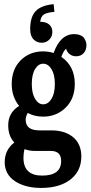

<svg xmlns="http://www.w3.org/2000/svg" viewBox="-20 -757 441 935"><path d="M183.1 -548.8Q159.2 -548.8 143.1 -565.4Q127 -582 127 -615.2Q127 -674.8 153.8 -702.9Q180.7 -731 241.2 -736.8L245.1 -699.2Q208 -696.3 193.4 -686.3Q178.7 -676.3 175.8 -650.9Q204.6 -650.9 219.7 -637.5Q234.9 -624 234.9 -601.1Q234.9 -579.1 220 -564Q205.1 -548.8 183.1 -548.8ZM351.1 -482.9Q332.5 -482.9 319.3 -493.2Q306.2 -503.4 301.8 -520Q287.1 -505.4 278.8 -480Q344.2 -435.1 344.2 -348.1Q344.2 -276.4 299.6 -232.7Q254.9 -189 189.9 -189Q147.9 -189 115.2 -207Q105 -189.9 105 -173.8Q105 -122.1 171.9 -122.1H230Q296.4 -122.1 336.2 -88.9Q376 -55.7 376 4.9Q376 76.2 323 117.2Q270 158.2 181.2 158.2Q102.1 158.2 52.5 125Q2.9 91.8 2.9 32.2Q2.9 -26.9 49.8 -63Q20 -94.2 20 -147Q20 -208.5 73.2 -241.2Q37.1 -285.2 37.1 -348.1Q37.1 -419.9 80.8 -463.4Q124.5 -506.8 189.9 -506.8Q215.3 -506.8 241.2 -499Q273.9 -590.8 340.8 -590.8Q358.9 -590.8 371.6 -585.2Q384.3 -579.6 390.1 -570.6Q396 -561.5 398.4 -553.5Q400.9 -545.4 400.9 -537.1Q400.9 -512.7 387 -497.8Q373 -482.9 351.1 -482.9ZM189.9 -249Q214.4 -249 230.7 -275.4Q247.1 -301.8 247.1 -348.1Q247.1 -394 230.7 -420.4Q214.4 -446.8 189.9 -446.8Q167 -446.8 150.9 -420.7Q134.8 -394.5 134.8 -348.1Q134.8 -302.2 150.9 -275.6Q167 -249 189.9 -249ZM227.1 -22H148.9Q123.5 -22 99.1 -30.8Q94.2 -8.8 94.2 11.2Q94.2 98.1 185.1 98.1Q277.8 98.1 277.8 26.9Q277.8 -22 227.1 -22Z"/></svg>

Font: Margherita Bold
Style: Regular
Weight: 700
Designer: James Puckett
Foundry: Dunwich Type Founders
Version: Version 1.008;hotconv 1.0.109;makeotfexe 2.5.65596